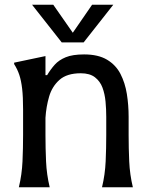

<svg xmlns="http://www.w3.org/2000/svg" viewBox="-20 -795 624 815"><path d="M431 -299Q431 -331 428 -363.5Q425 -396 415 -423Q405 -450 383 -467Q361 -484 323 -484Q264 -484 232.5 -456Q201 -428 188.5 -385Q176 -342 173 -295V-222Q173 -166 175.5 -110Q178 -54 191 0H60Q73 -54 75.5 -110Q78 -166 78 -222V-330Q78 -384 74 -418.5Q70 -453 62 -477Q54 -501 40 -523V-529L173 -557V-476H180Q195 -501 212.5 -520.5Q230 -540 259 -552Q288 -564 337 -564Q397 -564 434.5 -541.5Q472 -519 491.5 -481Q511 -443 518.5 -396Q526 -349 526 -299V-222Q526 -166 528.5 -110Q531 -54 544 0H413Q426 -54 428.5 -110Q431 -166 431 -222ZM206 -775 289 -656 371 -775H461L335 -615H242L116 -775Z"/></svg>

Font: Faculty Glyphic
Style: Regular
Weight: 400
Designer: Koto Studio, Dylan Young
Foundry: Koto Studio
Version: Version 1.004; ttfautohint (v1.8.4.7-5d5b)